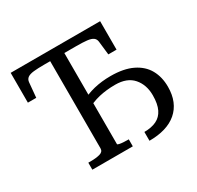

<svg xmlns="http://www.w3.org/2000/svg" viewBox="-155 -892 1124 1093"><g transform="rotate(-30 406.5 -345.0)"><path d="M775 -194Q775 -142 758.5 -102Q742 -62 710 -34.5Q678 -7 632.5 6.5Q587 20 530 20V-38Q577 -38 609.5 -53.5Q642 -69 659 -103.5Q676 -138 676 -195Q676 -264 637 -309Q598 -354 520 -354Q462 -354 413 -342.5Q364 -331 313 -302V-358Q360 -385 411.5 -397.5Q463 -410 522 -410Q608 -410 664.5 -382.5Q721 -355 748 -306.5Q775 -258 775 -194ZM166 0V-46H182Q219 -46 243 -53Q267 -60 267 -82V-655H228Q185 -655 158 -652Q131 -649 118 -639.5Q105 -630 103 -612L94 -514H39V-710H627V-523H573L563 -612Q561 -630 548 -639.5Q535 -649 508 -652Q481 -655 438 -655H360V-56Q360 -53 370.5 -50.5Q381 -48 396 -47Q411 -46 425 -46H432V0Z"/></g></svg>

Font: Roboto Serif 28pt
Style: Regular
Weight: 400
Designer: Greg Gazdowicz
Foundry: Commercial Type
Version: Version 1.008